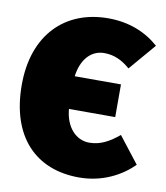

<svg xmlns="http://www.w3.org/2000/svg" viewBox="-83 -788 760 879"><g transform="rotate(10 297.0 -348.5)"><path d="M499 -203C459 -170 417 -143 362 -143C300 -143 251 -195 244 -279H459V-431H244C254 -510 298 -559 359 -559C405 -559 442 -542 480 -509L586 -633C525 -687 446 -719 350 -719C149 -719 12 -583 12 -351C12 -108 143 22 343 22C453 22 539 -26 594 -81Z"/></g></svg>

Font: Fira Sans Ultra
Style: Regular
Weight: 950
Designer: Carrois Corporate & Edenspiekermann AG
Foundry: Carrois Corporate GbR & Edenspiekermann AG
Version: Version 4.203;PS 004.203;hotconv 1.0.88;makeotf.lib2.5.64775